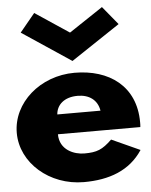

<svg xmlns="http://www.w3.org/2000/svg" viewBox="-58 -888 748 950"><g transform="rotate(-5 316.5 -412.5)"><path d="M147.7 -840 72.8 -749 316 -587 559 -749 484.2 -840 316 -728ZM621.8 -232C622.8 -238 622.8 -249 622.8 -256C622.8 -436 492 -528 320.3 -528C149.8 -528 10.2 -406 10.2 -256C10.2 -107 149.8 15 320.3 15C445.8 15 549.2 -22 613 -119L472.2 -183C424.8 -137 397.3 -126 334.7 -126C285.2 -126 212.5 -153 212.5 -232ZM218 -330C221.3 -377 258.8 -413 325.8 -413C383 -413 423.8 -384 432.5 -330Z"/></g></svg>

Font: Hussar
Style: BdWide
Weight: 700
Foundry: Cannot Into Space Fonts
Version: Version 2.00